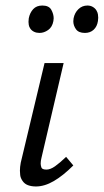

<svg xmlns="http://www.w3.org/2000/svg" viewBox="-20 -669 375 694"><path d="M110 5Q94 5 81.5 0.5Q69 -4 61.5 -15Q54 -26 53 -36.5Q52 -47 52 -52Q52 -65 55 -81L141 -441H210L130 -99Q127 -87 127 -78Q127 -72 129.5 -64Q132 -56 148 -56Q162 -56 179 -68Q196 -80 219 -102L245 -71Q208 -34 174.5 -14.5Q141 5 110 5ZM123 -550Q112 -550 103.5 -554Q95 -558 90 -565Q85 -572 84 -579Q83 -586 83 -590Q83 -596 84 -603Q88 -623 100 -636Q112 -649 133 -649Q157 -649 165.5 -633.5Q174 -618 174 -603Q174 -598 173 -593Q169 -571 154 -560.5Q139 -550 123 -550ZM287 -550Q264 -550 254.5 -563.5Q245 -577 245 -592Q245 -597 246 -603Q250 -623 263.5 -636Q277 -649 296 -649Q307 -649 315.5 -644Q324 -639 328.5 -631.5Q333 -624 334 -617Q335 -610 335 -605Q335 -599 334 -593Q331 -573 318.5 -561.5Q306 -550 287 -550Z"/></svg>

Font: Isabella Sans
Style: Italic
Weight: 400
Italic angle: -12°
Designer: Christian Thalmann (Catharsis Fonts), Cristiano Sobral
Foundry: The Isabella Sans Project Authors
Version: Version 2.026; ttfautohint (v1.8.4.7-5d5b-dirty)